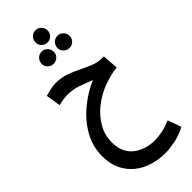

<svg xmlns="http://www.w3.org/2000/svg" viewBox="-375 -861 1295 1295"><g transform="rotate(-45 273.0 -213.0)"><path d="M332 390Q271 390 214 373Q157 356 112.5 320.5Q68 285 41.5 231Q15 177 15 103Q15 13 58 -65Q101 -143 173.5 -204.5Q246 -266 334 -305Q291 -322 242.5 -339Q194 -356 146 -356Q124 -356 100 -352.5Q76 -349 56 -343L39 -449Q63 -456 90.5 -462Q118 -468 145 -468Q195 -468 239 -452.5Q283 -437 323.5 -416.5Q364 -396 403.5 -380.5Q443 -365 485 -365H499L508 -251Q442 -244 375 -218.5Q308 -193 252 -149Q196 -105 161.5 -46Q127 13 127 85Q127 138 146 175Q165 212 196 234.5Q227 257 265 268Q303 279 341 279Q378 279 416 271Q454 263 499 244L533 341Q473 371 421.5 380.5Q370 390 332 390ZM298 -700Q273 -700 256.5 -717Q240 -734 240 -757Q240 -782 256.5 -799Q273 -816 298 -816Q322 -816 338.5 -799Q355 -782 355 -757Q355 -734 338.5 -717Q322 -700 298 -700ZM225 -569Q201 -569 184 -585.5Q167 -602 167 -626Q167 -650 184 -667.5Q201 -685 225 -685Q249 -685 266 -667.5Q283 -650 283 -626Q283 -602 266 -585.5Q249 -569 225 -569ZM377 -569Q352 -569 335 -585.5Q318 -602 318 -626Q318 -650 335 -667.5Q352 -685 377 -685Q401 -685 417.5 -667.5Q434 -650 434 -626Q434 -602 417.5 -585.5Q401 -569 377 -569Z"/></g></svg>

Font: Noto Sans Arabic ExtCond SemBd
Style: Regular
Weight: 600
Width: 2
Designer: Monotype Design Team, Nadine Chahine, Nizar Qandah and Khaled Hosny
Foundry: Monotype Imaging Inc.
Version: Version 2.012; ttfautohint (v1.8.4.7-5d5b)